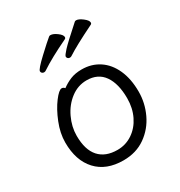

<svg xmlns="http://www.w3.org/2000/svg" viewBox="-173 -834 908 970"><g transform="rotate(-30 281.0 -348.5)"><path d="M312 -486Q369 -486 413 -457Q457 -428 481.5 -373.5Q506 -319 506 -245Q506 -179 477.5 -118.5Q449 -58 395 -20Q341 18 267 18Q167 18 111.5 -42Q56 -102 56 -207Q56 -261 79 -318.5Q102 -376 131.5 -415Q161 -454 177 -454Q187 -454 194 -445Q218 -463 246 -474.5Q274 -486 312 -486ZM267 -43Q315 -43 354.5 -69.5Q394 -96 416.5 -142Q439 -188 439 -245Q439 -330 405.5 -378Q372 -426 306 -426Q255 -426 213 -394Q171 -362 147 -311Q123 -260 123 -208Q123 -126 160 -84.5Q197 -43 267 -43ZM153 -572Q148 -568 141 -568Q134 -568 129.5 -572.5Q125 -577 125 -583Q125 -595 179 -645.5Q233 -696 253 -712Q256 -715 262 -715Q278 -715 299.5 -699Q321 -683 321 -670Q321 -663 314 -660Q213 -612 153 -572ZM403 -712Q406 -715 412 -715Q427 -715 449 -698Q471 -681 471 -668Q471 -661 464 -658Q350 -602 303 -571Q298 -567 291 -567Q284 -567 279.5 -571.5Q275 -576 275 -582Q275 -589 297.5 -613.5Q320 -638 403 -712Z"/></g></svg>

Font: Iansui 0.93
Style: Regular
Weight: 400
Designer: But Ko / Fontworks Inc.
Foundry: zi-hi.com / Fontworks Inc.
Version: Version 0.931